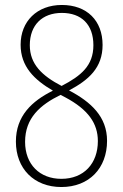

<svg xmlns="http://www.w3.org/2000/svg" viewBox="-20 -743 497 773"><path d="M229 -723C129 -723 63 -657 63 -563C63 -475 118 -422 193 -378C108 -336 44 -276 44 -173C44 -64 117 10 227 10C339 10 411 -66 411 -176C411 -273 347 -332 258 -379C337 -421 393 -470 393 -562C393 -660 330 -723 229 -723ZM229 -691C308 -691 356 -644 356 -561C356 -479 307 -438 228 -397C149 -438 100 -485 100 -561C100 -642 150 -691 229 -691ZM81 -172C81 -268 142 -321 224 -361L243 -351C335 -302 374 -246 374 -175C374 -85 318 -23 227 -23C140 -23 81 -81 81 -172Z"/></svg>

Font: Noto Sans Bengali Condensed ExtraLight
Style: Regular
Weight: 200
Width: 3
Designer: Joana Ranito - Universal Thirst; Jelle Bosma - Monotype Design Team
Foundry: Universal Thirst ehf.
Version: Version 3.000